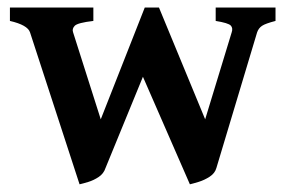

<svg xmlns="http://www.w3.org/2000/svg" viewBox="-20 -474 757 509"><path d="M190.9 14.6 59.6 -388.2Q53.2 -407.7 6.3 -418.5V-454.1H227.5V-418.5Q185.5 -413.6 178 -405.5Q170.4 -397.5 173.8 -388.2L247.1 -157.7L363.8 -454.1H401.4L523.9 -157.7L594.2 -388.2Q598.1 -399.4 591.8 -406.2Q585.4 -413.1 551.8 -418.5V-454.1H710.4V-418.5Q683.6 -411.6 674.6 -405.5Q665.5 -399.4 661.6 -388.2L553.7 -28.8Q549.8 -14.6 535.9 -5.6Q522 3.4 506.8 8.1Q491.7 12.7 483.4 14.6L358.9 -270.5L259.8 -28.8Q254.9 -13.7 241.7 -4.9Q228.5 3.9 214.1 8.3Q199.7 12.7 190.9 14.6Z"/></svg>

Font: David Libre
Style: Bold
Weight: 700
Designer: Ismar David, J. Victor Gaultney, Annie Olsen and Meir Sadan
Foundry: Monotype Imaging Inc. & SIL International
Version: Version 1.100; ttfautohint (v1.8.4.7-5d5b)